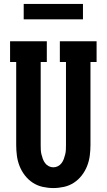

<svg xmlns="http://www.w3.org/2000/svg" viewBox="-20 -944 540 972"><path d="M250 8Q223 8 196 2Q169 -4 146 -19Q123 -34 106 -56Q89 -78 79 -103.5Q69 -129 65.5 -156Q62 -183 62 -210V-630H31V-735H217V-630H186V-210Q186 -198 186.5 -186Q187 -174 190 -162Q193 -150 197 -139Q201 -128 208.5 -118Q216 -108 227 -102.5Q238 -97 250 -97Q262 -97 273 -102.5Q284 -108 291.5 -118Q299 -128 303 -139Q307 -150 310 -162Q313 -174 313.5 -186Q314 -198 314 -210V-630H283V-735H469V-630H438V-210Q438 -183 434.5 -156Q431 -129 421 -103.5Q411 -78 394 -56Q377 -34 354 -19Q331 -4 304 2Q277 8 250 8ZM100 -846V-924H400V-846Z"/></svg>

Font: Iosevka Curly Slab Extrabold
Style: Regular
Weight: 800
Monospace: yes
Designer: Belleve Invis
Foundry: Belleve Invis
Version: Version 22.1.2; ttfautohint (v1.8.4)